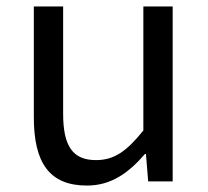

<svg xmlns="http://www.w3.org/2000/svg" viewBox="-20 -563 647 596"><path d="M250 13C325 13 379 -26 430 -85H433L440 0H516V-543H425V-158C373 -93 334 -66 278 -66C206 -66 176 -109 176 -210V-543H85V-199C85 -58 133 13 250 13Z"/></svg>

Font: Spoqa Han Sans Neo Regular
Style: Regular
Weight: 400
Designer: [Spoqa Han Sans Neo] Dong-huui Kim  Younghwa Kang  Yujin Lee  [Noto Sans] Ryoko NISHIZUKA  (kana & ideographs); Paul D. 
Foundry: Spoqa (http://www.spoqa-han-sans.com)
Version: Version 1.000